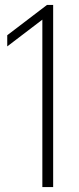

<svg xmlns="http://www.w3.org/2000/svg" viewBox="-20 -762 321 782"><path d="M152.5 0V-682L9.5 -573V-618.5L171.5 -742H196.5V0Z"/></svg>

Font: Encode Sans Condensed Condensed ExtraLight
Style: Regular
Weight: 200
Width: 3
Designer: Multiple Designers
Foundry: Impallari Type
Version: Version 3.000; ttfautohint (v1.8.3) -l 8 -r 50 -G 200 -x 14 